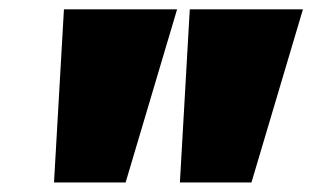

<svg xmlns="http://www.w3.org/2000/svg" viewBox="-20 -797 661 406"><path d="M360.4 -411.1 381.3 -777.3H620.6L511.7 -411.1ZM94.2 -411.1 115.2 -777.3H354.5L245.6 -411.1Z"/></svg>

Font: Bevan
Style: Italic
Weight: 400
Italic angle: -10°
Designer: Vernon Adams
Foundry: Vernon Adams
Version: Version 2.100; ttfautohint (v1.8.3)